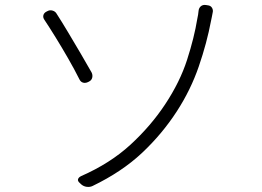

<svg xmlns="http://www.w3.org/2000/svg" viewBox="-20 -734 1040 763"><path d="M298 -6Q288 -14 290 -21.5Q292 -29 302 -34Q418 -85 498.5 -159Q579 -233 636 -319Q695 -408 723.5 -496.5Q752 -585 764 -659Q768 -677 769 -690Q770 -702 778 -709Q786 -716 799 -714L805 -713Q817 -712 822.5 -703Q828 -694 825 -683Q823 -674 822 -667.5Q821 -661 819 -653Q802 -563 770 -470Q738 -377 683 -292Q624 -201 544 -126Q464 -51 348 5Q338 10 325 8.5Q312 7 302 -2ZM169 -690Q178 -695 188.5 -692Q199 -689 204 -681Q226 -647 251 -605Q276 -563 300.5 -521.5Q325 -480 344 -446Q349 -436 346.5 -425.5Q344 -415 334 -410L330 -408Q320 -403 310.5 -405.5Q301 -408 296 -418Q276 -458 251 -501.5Q226 -545 201 -585.5Q176 -626 156 -656Q150 -665 152.5 -674Q155 -683 165 -688Z"/></svg>

Font: Chiron GoRound TC L
Style: Regular
Weight: 300
Designer: Ryoko NISHIZUKA 西塚涼子 (kana, bopomofo & ideographs); Paul D. Hunt (Latin, Greek & Cyrillic); Sandoll Communications 산돌커뮤니
Foundry: Adobe
Version: Version 1.000;hotconv 1.1.1;makeotfexe 2.6.0